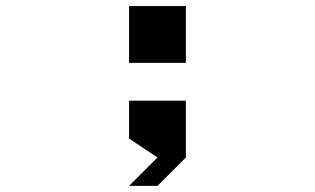

<svg xmlns="http://www.w3.org/2000/svg" viewBox="-20 -520 1040 634"><path d="M406.2 -312.5V-500H593.8V-312.5ZM593.8 0 500 93.8H406.2L500 0L406.2 -62.5V-187.5H593.8Z"/></svg>

Font: Xanmono
Style: Regular
Weight: 400
Designer: GGBotNet
Foundry: GGBotNet
Version: 1.00